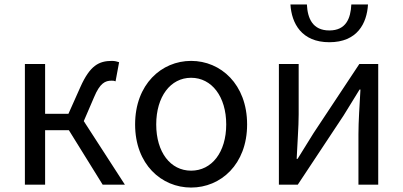

<svg xmlns="http://www.w3.org/2000/svg" viewBox="-20 -831 1814 864"><path d="M357 -286 403 -393C430 -458 454 -468 482 -468C490 -468 493 -468 500 -465L516 -551C508 -554 496 -557 484 -557C425 -557 385 -536 342 -440L288 -319H183V-543H92V0H183V-245H290L442 0H542Z M840 13C973 13 1092 -91 1092 -271C1092 -452 973 -557 840 -557C707 -557 588 -452 588 -271C588 -91 707 13 840 13ZM840 -63C747 -63 683 -146 683 -271C683 -396 747 -481 840 -481C933 -481 998 -396 998 -271C998 -146 933 -63 840 -63Z M1462 -641C1588 -641 1631 -726 1636 -811H1561C1558 -748 1537 -694 1462 -694C1387 -694 1364 -748 1361 -811H1287C1292 -726 1337 -641 1462 -641ZM1235 0H1320L1526 -311C1546 -344 1577 -393 1598 -428H1602C1598 -356 1593 -284 1593 -227V0H1682V-543H1597L1391 -232C1371 -199 1340 -149 1319 -116H1315C1318 -188 1324 -259 1324 -316V-543H1235Z"/></svg>

Font: Spoqa Han Sans Neo Regular
Style: Regular
Weight: 400
Designer: [Spoqa Han Sans Neo] Dong-huui Kim  Younghwa Kang  Yujin Lee  [Noto Sans] Ryoko NISHIZUKA  (kana & ideographs); Paul D. 
Foundry: Spoqa (http://www.spoqa-han-sans.com)
Version: Version 1.000